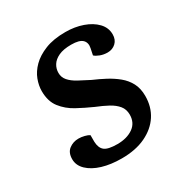

<svg xmlns="http://www.w3.org/2000/svg" viewBox="-131 -630 721 750"><g transform="rotate(-30 229.5 -255.0)"><path d="M221 -43Q264 -43 292 -62.5Q320 -82 320 -119Q320 -143 306.5 -159.5Q293 -176 270 -188.5Q247 -201 217 -213Q181 -229 147 -247.5Q113 -266 90.5 -295Q68 -324 68 -370Q68 -395 78 -421.5Q88 -448 111 -471Q134 -494 171.5 -509Q209 -524 263 -524Q305 -524 340.5 -511.5Q376 -499 397.5 -476.5Q419 -454 419 -424Q419 -400 404 -386Q389 -372 367 -372Q349 -372 333.5 -378Q318 -384 311 -391L317 -420Q322 -443 308.5 -456.5Q295 -470 258 -470Q223 -470 201.5 -460Q180 -450 170 -434Q160 -418 160 -399Q160 -379 173 -364Q186 -349 209 -336.5Q232 -324 258 -311Q286 -299 312.5 -285Q339 -271 361 -253Q383 -235 396 -210.5Q409 -186 409 -152Q409 -103 385 -66Q361 -29 316 -7.5Q271 14 208 14Q159 14 121 2.5Q83 -9 60.5 -30.5Q38 -52 38 -80Q38 -110 56.5 -124Q75 -138 99 -138Q112 -138 126 -134.5Q140 -131 147 -126V-96Q148 -68 163.5 -55.5Q179 -43 221 -43Z"/></g></svg>

Font: Literata 18pt Medium
Style: Italic
Weight: 500
Italic angle: -2°
Designer: Latin by Veronika Burian and Jose Scaglione. Greek by Irene Vlachou. Cyrillic by Vera Evstafieva
Foundry: TypeTogether
Version: Version 3.103;gftools[0.9.29]